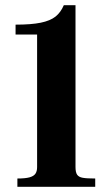

<svg xmlns="http://www.w3.org/2000/svg" viewBox="-20 -720 427 740"><path d="M123 -76V-587H40V-625Q100.5 -625 137 -632.5Q173.5 -640 193.8 -656Q214 -672 226 -700H271V-76Q271 -56 277.2 -46.8Q283.5 -37.5 298.8 -34.8Q314 -32 347 -32V0H47V-32Q77.5 -32 93.8 -36.5Q110 -41 116.5 -50.5Q123 -60 123 -76Z"/></svg>

Font: Didactic
Style: Regular
Weight: 400
Designer: Tyler Finck
Foundry: Etcetera Type Co
Version: Version 3.007;FEAKit 1.0